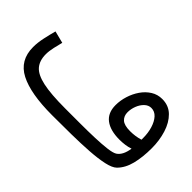

<svg xmlns="http://www.w3.org/2000/svg" viewBox="-69 -800 1121 1121"><g transform="rotate(45 491.5 -240.0)"><path d="M390 21Q212 21 121 -26Q30 -73 30 -182Q30 -219 39 -260.5Q48 -302 58 -339L133 -320Q127 -298 119.5 -264.5Q112 -231 112 -205Q112 -153 138.5 -121.5Q165 -90 231 -75.5Q297 -61 416 -61Q477 -61 540.5 -61Q604 -61 660 -63Q716 -65 756.5 -70Q797 -75 813 -85Q847 -107 856 -169Q836 -162 813.5 -159Q791 -156 769 -156Q693 -156 651.5 -187.5Q610 -219 610 -283Q610 -321 622 -359.5Q634 -398 656 -430Q678 -462 709 -481.5Q740 -501 778 -501Q832 -501 867.5 -466Q903 -431 920.5 -374.5Q938 -318 938 -255Q938 -180 923.5 -122.5Q909 -65 874 -30Q855 -11 807.5 -0.5Q760 10 693 14.5Q626 19 548 20Q470 21 390 21ZM689 -303Q689 -272 709 -253.5Q729 -235 778 -235Q821 -235 860 -247Q860 -253 860 -261Q860 -303 849 -339Q838 -375 818 -397Q798 -419 770 -419Q747 -419 728.5 -401.5Q710 -384 699.5 -357Q689 -330 689 -303Z"/></g></svg>

Font: Go Noto Kurrent-Regular
Style: Regular
Weight: 400
Designer: Monotype Design Team
Foundry: Monotype Imaging Inc.
Version: Version 2.012; ttfautohint (v1.8.4.7-5d5b)